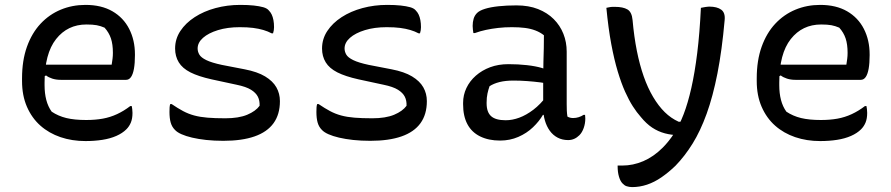

<svg xmlns="http://www.w3.org/2000/svg" viewBox="-20 -564 3640 784"><path d="M329 -544Q394 -544 439 -518Q484 -492 507.5 -446Q531 -400 531 -342V-338Q531 -306 527 -283.5Q523 -261 515 -249.5Q507 -238 495 -238H228Q209 -238 193.5 -243Q178 -248 168 -256L150 -246V-300H436Q438 -312 439.5 -324Q441 -336 441 -348Q441 -383 433 -407Q425 -431 407 -451Q391 -458 375 -461Q359 -464 333 -464Q256 -464 209 -404.5Q162 -345 162 -227V-216Q162 -183 169 -156Q176 -129 191 -108Q218 -90 251 -82Q284 -74 332 -74Q369 -74 399.5 -79.5Q430 -85 458 -98Q486 -111 512 -131H518Q519 -125 520 -118.5Q521 -112 521 -103Q521 -80 514.5 -64Q508 -48 496 -36Q480 -20 455 -9Q430 2 398 7Q366 12 329 12Q274 12 227 -4Q180 -20 145 -51Q110 -82 90 -128Q70 -174 70 -233V-244Q70 -317 90 -373Q110 -429 145.5 -467Q181 -505 228 -524.5Q275 -544 329 -544Z M900 -81Q955 -81 989.5 -95.5Q1024 -110 1040 -132Q1041 -153 1033 -169Q1025 -185 1005 -197.5Q985 -210 946 -218L844 -240Q790 -252 757.5 -268.5Q725 -285 710 -309.5Q695 -334 695 -366Q695 -405 716.5 -437.5Q738 -470 775 -494Q812 -518 860 -531Q908 -544 961 -544Q993 -544 1016 -541.5Q1039 -539 1055 -534.5Q1071 -530 1078 -521Q1085 -514 1089.5 -504.5Q1094 -495 1096.5 -482Q1099 -469 1099 -453Q1099 -447 1098 -440.5Q1097 -434 1095 -428H1089Q1074 -436 1055.5 -441.5Q1037 -447 1014 -450Q991 -453 959 -453Q909 -453 870 -441Q831 -429 809 -409.5Q787 -390 787 -366Q787 -353 794 -341Q801 -329 822.5 -318.5Q844 -308 886 -299L979 -281Q1031 -271 1062.5 -252Q1094 -233 1108.5 -207.5Q1123 -182 1123 -151Q1123 -97 1097 -61Q1071 -25 1019.5 -7Q968 11 892 11Q854 11 822 7.5Q790 4 764.5 -2Q739 -8 721 -16Q703 -24 694 -34Q682 -46 677 -63.5Q672 -81 672 -107Q672 -117 672.5 -125Q673 -133 675 -139H681Q706 -122 727.5 -110.5Q749 -99 773 -92.5Q797 -86 827.5 -83.5Q858 -81 900 -81Z M1500 -81Q1555 -81 1589.5 -95.5Q1624 -110 1640 -132Q1641 -153 1633 -169Q1625 -185 1605 -197.5Q1585 -210 1546 -218L1444 -240Q1390 -252 1357.5 -268.5Q1325 -285 1310 -309.5Q1295 -334 1295 -366Q1295 -405 1316.5 -437.5Q1338 -470 1375 -494Q1412 -518 1460 -531Q1508 -544 1561 -544Q1593 -544 1616 -541.5Q1639 -539 1655 -534.5Q1671 -530 1678 -521Q1685 -514 1689.5 -504.5Q1694 -495 1696.5 -482Q1699 -469 1699 -453Q1699 -447 1698 -440.5Q1697 -434 1695 -428H1689Q1674 -436 1655.5 -441.5Q1637 -447 1614 -450Q1591 -453 1559 -453Q1509 -453 1470 -441Q1431 -429 1409 -409.5Q1387 -390 1387 -366Q1387 -353 1394 -341Q1401 -329 1422.5 -318.5Q1444 -308 1486 -299L1579 -281Q1631 -271 1662.5 -252Q1694 -233 1708.5 -207.5Q1723 -182 1723 -151Q1723 -97 1697 -61Q1671 -25 1619.5 -7Q1568 11 1492 11Q1454 11 1422 7.5Q1390 4 1364.5 -2Q1339 -8 1321 -16Q1303 -24 1294 -34Q1282 -46 1277 -63.5Q1272 -81 1272 -107Q1272 -117 1272.5 -125Q1273 -133 1275 -139H1281Q1306 -122 1327.5 -110.5Q1349 -99 1373 -92.5Q1397 -86 1427.5 -83.5Q1458 -81 1500 -81Z M2294 -353Q2294 -326 2294 -299.5Q2294 -273 2294 -246Q2294 -219 2294 -192.5Q2294 -166 2294 -139Q2294 -124 2294.5 -112.5Q2295 -101 2297 -88Q2302 -85 2308 -83.5Q2314 -82 2320 -82Q2332 -82 2343 -85.5Q2354 -89 2363 -95H2369Q2369 -91 2369.5 -88Q2370 -85 2370 -80Q2370 -60 2363.5 -41.5Q2357 -23 2346 -12Q2336 -2 2324.5 3Q2313 8 2300 8Q2276 8 2257 -2Q2238 -12 2225 -30Q2212 -48 2205 -72Q2198 -96 2198 -122Q2198 -153 2198 -186Q2198 -219 2198 -243Q2198 -282 2199 -312Q2200 -342 2200.5 -368Q2201 -394 2201 -420Q2186 -432 2166.5 -439.5Q2147 -447 2123.5 -450Q2100 -453 2070 -453Q2041 -453 2014.5 -450Q1988 -447 1964.5 -442Q1941 -437 1919 -429H1913Q1912 -435 1911 -443Q1910 -451 1910 -458Q1910 -474 1914 -487.5Q1918 -501 1928 -511Q1938 -521 1960.5 -528Q1983 -535 2016 -538.5Q2049 -542 2089 -542Q2139 -542 2177 -527Q2215 -512 2241 -486Q2267 -460 2280.5 -426Q2294 -392 2294 -353ZM1967 -142Q1967 -106 1985.5 -89.5Q2004 -73 2045 -73Q2072 -73 2100.5 -83.5Q2129 -94 2158 -116Q2187 -138 2214 -174L2218 -95H2197Q2182 -69 2156.5 -44.5Q2131 -20 2096.5 -5Q2062 10 2022 10Q1975 10 1940.5 -7Q1906 -24 1888.5 -57Q1871 -90 1871 -138V-144Q1871 -176 1884.5 -204.5Q1898 -233 1923 -255Q1948 -277 1981.5 -289.5Q2015 -302 2056 -302Q2096 -302 2131.5 -298Q2167 -294 2192.5 -286.5Q2218 -279 2228 -272Q2234 -267 2237 -259.5Q2240 -252 2241.5 -242Q2243 -232 2243 -217Q2215 -224 2187 -227.5Q2159 -231 2131.5 -233Q2104 -235 2077 -235Q2044 -235 2020 -229Q1996 -223 1979 -212Q1974 -198 1970.5 -182Q1967 -166 1967 -145Z M2876 -537Q2908 -537 2925 -524.5Q2942 -512 2939 -482Q2928 -358 2909.5 -264Q2891 -170 2865.5 -99.5Q2840 -29 2808 22.5Q2776 74 2738 113Q2710 140 2681 160Q2652 180 2622 190Q2592 200 2561 200Q2555 200 2549.5 199Q2544 198 2539 196.5Q2534 195 2530 192Q2526 189 2522 185Q2513 176 2507.5 157.5Q2502 139 2502 115V112H2508Q2511 112 2514.5 112Q2518 112 2521 112Q2565 112 2607 94Q2649 76 2686 39Q2711 14 2732.5 -19Q2754 -52 2771.5 -97.5Q2789 -143 2803 -205Q2817 -267 2827 -347.5Q2837 -428 2842 -532Q2848 -533 2852.5 -534Q2857 -535 2861 -535.5Q2865 -536 2869 -536.5Q2873 -537 2876 -537ZM2491 -536Q2524 -536 2542 -525.5Q2560 -515 2563 -482Q2569 -414 2580.5 -356.5Q2592 -299 2608.5 -252Q2625 -205 2647 -168Q2669 -131 2694.5 -106Q2720 -81 2751 -67H2785L2762 -12H2755Q2723 -12 2695 -19.5Q2667 -27 2643 -43Q2619 -59 2597 -86Q2580 -105 2564 -130Q2548 -155 2532.5 -189.5Q2517 -224 2502.5 -272Q2488 -320 2476 -384Q2464 -448 2456 -532Q2461 -533 2465.5 -534Q2470 -535 2474 -535.5Q2478 -536 2482.5 -536Q2487 -536 2491 -536Z M3329 -544Q3394 -544 3439 -518Q3484 -492 3507.5 -446Q3531 -400 3531 -342V-338Q3531 -306 3527 -283.5Q3523 -261 3515 -249.5Q3507 -238 3495 -238H3228Q3209 -238 3193.5 -243Q3178 -248 3168 -256L3150 -246V-300H3436Q3438 -312 3439.5 -324Q3441 -336 3441 -348Q3441 -383 3433 -407Q3425 -431 3407 -451Q3391 -458 3375 -461Q3359 -464 3333 -464Q3256 -464 3209 -404.5Q3162 -345 3162 -227V-216Q3162 -183 3169 -156Q3176 -129 3191 -108Q3218 -90 3251 -82Q3284 -74 3332 -74Q3369 -74 3399.5 -79.5Q3430 -85 3458 -98Q3486 -111 3512 -131H3518Q3519 -125 3520 -118.5Q3521 -112 3521 -103Q3521 -80 3514.5 -64Q3508 -48 3496 -36Q3480 -20 3455 -9Q3430 2 3398 7Q3366 12 3329 12Q3274 12 3227 -4Q3180 -20 3145 -51Q3110 -82 3090 -128Q3070 -174 3070 -233V-244Q3070 -317 3090 -373Q3110 -429 3145.5 -467Q3181 -505 3228 -524.5Q3275 -544 3329 -544Z"/></svg>

Font: Recursive Monospace Casual
Style: Regular
Weight: 400
Version: Version 1.047